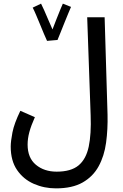

<svg xmlns="http://www.w3.org/2000/svg" viewBox="-20 -806 676 1057"><path d="M39 1Q39 -28 48.5 -77Q58 -126 92 -196L172 -161Q151 -114 141.5 -78.5Q132 -43 132 -10Q132 63 177.5 101Q223 139 292 139Q371 139 412.5 104.5Q454 70 468.5 1Q483 -68 479 -172L460 -711H556L572 -176Q574 -94 564 -20.5Q554 53 523 109.5Q492 166 435 198.5Q378 231 288 231Q223 231 166 206Q109 181 74 130Q39 79 39 1ZM239 -581Q232 -595 222 -619.5Q212 -644 200.5 -671.5Q189 -699 178.5 -724Q168 -749 160 -764L206 -786Q212 -775 223 -750Q234 -725 246.5 -695.5Q259 -666 269 -644Q279 -671 291 -701Q303 -731 312.5 -754.5Q322 -778 326 -786L371 -768Q367 -759 357 -735Q347 -711 335.5 -682.5Q324 -654 313.5 -627.5Q303 -601 297 -587V-586Z"/></svg>

Font: Noto Sans Arabic UI Cn Md
Style: Regular
Weight: 500
Width: 3
Designer: Monotype Design Team, Nadine Chahine and Nizar Qandah
Foundry: Monotype Imaging Inc.
Version: Version 2.010; ttfautohint (v1.8.4.7-5d5b)